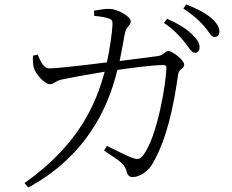

<svg xmlns="http://www.w3.org/2000/svg" viewBox="-20 -795 1040 862"><path d="M807 -608C827 -583 839 -558 855 -558C867 -558 876 -567 876 -582C876 -602 866 -619 840 -643C816 -666 780 -689 730 -711L716 -692C759 -664 786 -633 807 -608ZM895 -679C917 -655 927 -629 942 -629C956 -629 965 -637 965 -653C965 -673 953 -693 927 -715C904 -735 866 -756 816 -775L803 -757C847 -727 872 -705 895 -679ZM447 -119C503 -80 538 -65 548 -27C552 -8 561 0 575 0C604 0 646 -22 670 -69C731 -181 758 -311 780 -462C785 -489 807 -485 807 -505C807 -524 755 -566 736 -566C720 -566 715 -546 687 -543L517 -521C526 -563 535 -614 540 -642C546 -678 567 -678 567 -699C567 -722 506 -755 472 -755C454 -756 423 -751 402 -747L403 -724C420 -722 448 -719 466 -713C483 -708 486 -701 485 -683C484 -654 472 -569 460 -515C349 -501 235 -488 201 -488C175 -488 161 -523 149 -550L128 -545C127 -527 127 -503 134 -485C141 -464 179 -417 204 -417C223 -417 226 -431 257 -438C284 -444 382 -462 450 -473C412 -335 340 -150 90 27L107 47C401 -113 478 -364 507 -481C569 -490 664 -503 715 -503C723 -503 727 -498 727 -492C727 -428 686 -175 621 -96C606 -78 596 -78 569 -88C550 -95 499 -121 460 -140Z"/></svg>

Font: Noto Serif CJK TC Light
Style: Regular
Weight: 300
Designer: Ryoko NISHIZUKA 西塚涼子 (kana & ideographs); Frank Grießhammer (Latin, Greek & Cyrillic); Wenlong ZHANG 张文龙 (bopomofo); San
Foundry: Adobe
Version: Version 2.001;hotconv 1.1.0;makeotfexe 2.6.0